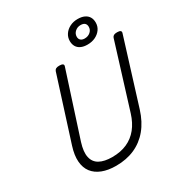

<svg xmlns="http://www.w3.org/2000/svg" viewBox="-284 -1493 1623 1716"><g transform="rotate(-30 527.5 -635.5)"><path d="M413 19Q331 19 271 -4.5Q211 -28 177 -72.5Q143 -117 138 -183Q133 -249 160 -334L367 -984Q372 -998 383.5 -1004.5Q395 -1011 419 -1011Q442 -1011 453 -1004Q464 -997 459 -981L246 -323Q218 -234 230.5 -177Q243 -120 292 -93Q341 -66 422 -66Q509 -66 575 -95.5Q641 -125 687 -182Q733 -239 759 -323L964 -984Q969 -998 980.5 -1004.5Q992 -1011 1015 -1011Q1063 -1011 1054 -981L846 -312Q812 -203 751 -129.5Q690 -56 605 -18.5Q520 19 413 19ZM733 -1047Q693 -1047 665.5 -1060Q638 -1073 624 -1097Q610 -1121 610 -1154Q610 -1192 631 -1223Q652 -1254 688 -1272Q724 -1290 768 -1290Q809 -1290 837 -1277Q865 -1264 879.5 -1240Q894 -1216 894 -1182Q894 -1143 872.5 -1112.5Q851 -1082 815 -1064.5Q779 -1047 733 -1047ZM738 -1107Q773 -1107 797 -1128Q821 -1149 821 -1180Q821 -1204 807 -1217Q793 -1230 764 -1230Q731 -1230 707 -1208.5Q683 -1187 683 -1156Q683 -1133 697.5 -1120Q712 -1107 738 -1107Z"/></g></svg>

Font: Playwrite CA
Style: Regular
Weight: 400
Designer: Veronika Burian, José Scaglione
Foundry: TypeTogether
Version: Version 1.002